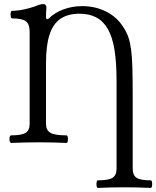

<svg xmlns="http://www.w3.org/2000/svg" viewBox="-20 -696 764 939"><path d="M458 223Q454 223 452.5 213.5Q451 204 452.5 195Q454 186 458 186Q511 186 530.5 173.5Q550 161 550 129V-302Q550 -390 540 -452Q530 -514 508 -553Q486 -592 451.5 -610.5Q417 -629 369 -629Q312 -629 275.5 -604Q239 -579 222 -526Q205 -473 205 -389V-90Q205 -59 226.5 -46.5Q248 -34 305 -34Q310 -34 311.5 -24.5Q313 -15 311.5 -6Q310 3 305 3Q238 0 170 0Q103 0 35 3Q30 3 27.5 -6Q25 -15 27 -24.5Q29 -34 35 -34Q86 -34 105.5 -46.5Q125 -59 125 -90V-540Q125 -578 106.5 -592Q88 -606 39 -606Q34 -606 32.5 -615.5Q31 -625 32.5 -634Q34 -643 39 -643Q55 -643 75.5 -646Q96 -649 120.5 -655.5Q145 -662 173 -673Q179 -675 183.5 -675.5Q188 -676 192 -676Q207 -676 207 -657Q206 -646 205.5 -636Q205 -626 205 -615Q205 -602 211 -602Q213 -602 215 -603Q217 -604 218 -605Q247 -634 290 -650Q333 -666 382 -666Q447 -666 500 -639Q553 -612 584 -562Q599 -539 607.5 -515Q616 -491 621 -455Q626 -419 627.5 -362.5Q629 -306 629 -218V129Q629 161 648 173.5Q667 186 717 186Q722 186 723.5 195Q725 204 723.5 213.5Q722 223 717 223Q653 220 588 220Q523 220 458 223Z"/></svg>

Font: Junicode VF
Style: Regular
Weight: 400
Designer: Peter S. Baker
Version: Version 2.213